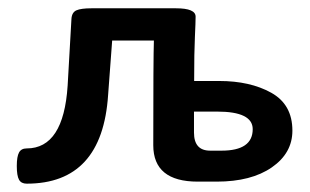

<svg xmlns="http://www.w3.org/2000/svg" viewBox="-20 -438 747 463"><path d="M514.2 -74.7Q589.4 -74.7 589.4 -126.5Q589.4 -168.9 503.9 -168.9H447.8V-118.2Q447.8 -74.7 486.8 -74.7ZM44.4 4.9Q31.2 4.9 25.9 -4.6Q20.5 -14.2 20.5 -37.6Q20.5 -60.5 25.9 -70.3Q31.2 -80.1 44.4 -80.1Q133.3 -80.1 143.1 -231.4L152.3 -392.6Q153.3 -408.2 164.3 -413.1Q175.3 -418 200.7 -418H404.3Q451.7 -418 451.7 -397.9Q451.7 -385.3 450 -348.9Q448.2 -312.5 448.2 -242.7H508.8Q583 -242.7 634 -214.4Q685.1 -186 685.1 -123Q685.1 -68.8 635.5 -34.4Q585.9 0 502.4 0H457Q349.6 0 349.6 -87.9Q349.6 -299.8 351.1 -340.3H250.5L240.7 -209Q226.6 4.9 44.4 4.9Z"/></svg>

Font: ALMAS
Style: Bold
Weight: 700
Designer: ALMAS Font/ by Husham Jawad Kadhim, derived from the Bainsely font by/ Paul James MIller
Foundry: High-Logic / Made with FontCreator
Version: Version 1.411;September 19, 2021;FontCreator 14.0.0.2814 32-